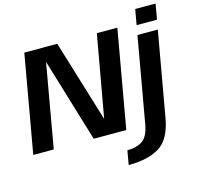

<svg xmlns="http://www.w3.org/2000/svg" viewBox="-146 -907 1320 1281"><g transform="rotate(-15 514.0 -267.0)"><path d="M-11 0H130.5L237.5 -609H222.5L406.5 0H631.5L750.5 -675H609L500.5 -67.5H521L335.5 -675H108ZM586.5 230Q722 230 801.2 180.5Q880.5 131 905 -10L1008 -593H867.5L763.5 -4.5Q749.5 76.5 709.2 104.5Q669 132.5 603.5 132.5ZM898 -764.5 879 -658H1020L1038.5 -764.5Z"/></g></svg>

Font: Anybody UltraCondensed Thin SemiBold
Style: Italic
Weight: 600
Italic angle: -10°
Version: Version 1.111